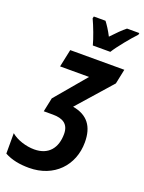

<svg xmlns="http://www.w3.org/2000/svg" viewBox="-189 -1024 834 1114"><g transform="rotate(20 228.0 -467.0)"><path d="M242 -784H350C373 -822 437 -900 469 -933L471 -944H395C372 -926 344 -898 312 -864C294 -899 276 -926 262 -944H190L187 -932C206 -892 232 -823 242 -784ZM136 10C290 10 391 -97 391 -240C391 -337 349 -395 256 -411L443 -623L462 -714H128L105 -605H284L123 -414L105 -328H162C222 -328 261 -306 261 -244C261 -159 217 -101 128 -101C78 -101 20 -119 -15 -149V-23C29 1 79 10 136 10Z"/></g></svg>

Font: Noto Sans ExtraCondensed
Style: Bold Italic
Weight: 700
Width: 2
Italic angle: -12°
Designer: Monotype Design Team
Foundry: Monotype Imaging Inc.
Version: Version 2.013